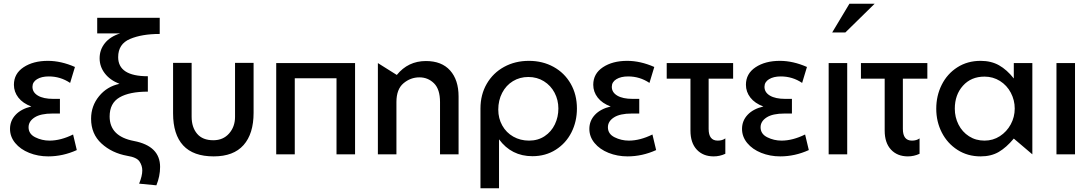

<svg xmlns="http://www.w3.org/2000/svg" viewBox="-20 -832 5875 1035"><path d="M247 -74Q307 -74 374 -107L394 -23Q319 11 240 11Q185 11 137.5 -8Q90 -27 62 -61Q34 -95 34 -137Q34 -181 64 -213Q94 -245 149 -258Q103 -275 79 -306Q55 -337 55 -375Q55 -435 107 -469.5Q159 -504 238 -504Q309 -504 384 -471L358 -385Q306 -420 243 -420Q204 -420 179.5 -405Q155 -390 155 -364Q155 -334 184.5 -316.5Q214 -299 267 -299H303V-220H263Q199 -220 166.5 -199Q134 -178 134 -146Q134 -110 170 -92Q206 -74 247 -74Z M666 8Q717 16 732 38.5Q747 61 747 87Q747 116 730 158L823 167Q843 118 843 68Q843 -45 702 -72Q571 -97 571 -204Q571 -276 624.5 -307Q678 -338 777 -338V-421Q617 -421 617 -524Q617 -595 681 -622Q745 -649 841 -649V-736H504V-652H628Q574 -635 545.5 -599.5Q517 -564 517 -518Q517 -473 545 -436.5Q573 -400 624 -380Q557 -366 514 -313.5Q471 -261 471 -192Q471 -110 527 -58.5Q583 -7 666 8Z M1247 -493V-202Q1247 -149 1215 -112.5Q1183 -76 1130 -76Q1072 -76 1042.5 -111Q1013 -146 1013 -203V-493H913V-221Q913 -107 967.5 -48Q1022 11 1132 11Q1239 11 1293 -50Q1347 -111 1347 -224V-493Z M1469 -492V0H1569V-410H1794V0H1894V-492Z M2276 -503Q2180 -503 2119 -428L2017 -492V0H2117V-282Q2117 -351 2155 -383Q2193 -415 2241 -415Q2287 -415 2319.5 -383Q2352 -351 2352 -282V0H2452V-312Q2452 -401 2406.5 -452Q2361 -503 2276 -503Z M2990 -247Q2990 -293 2969.5 -332Q2949 -371 2912 -394Q2875 -417 2828 -417Q2782 -417 2745 -394.5Q2708 -372 2687 -331.5Q2666 -291 2666 -241Q2666 -194 2687.5 -155.5Q2709 -117 2747 -95.5Q2785 -74 2832 -74Q2880 -74 2916 -98Q2952 -122 2971 -161.5Q2990 -201 2990 -247ZM2831 -504Q2905 -504 2964 -471.5Q3023 -439 3056.5 -380.5Q3090 -322 3090 -247Q3090 -177 3060.5 -118.5Q3031 -60 2976 -25Q2921 10 2850 10Q2737 10 2670 -81V183H2570V-247Q2570 -322 2604 -380.5Q2638 -439 2697.5 -471.5Q2757 -504 2831 -504Z M3370 -74Q3430 -74 3497 -107L3517 -23Q3442 11 3363 11Q3308 11 3260.5 -8Q3213 -27 3185 -61Q3157 -95 3157 -137Q3157 -181 3187 -213Q3217 -245 3272 -258Q3226 -275 3202 -306Q3178 -337 3178 -375Q3178 -435 3230 -469.5Q3282 -504 3361 -504Q3432 -504 3507 -471L3481 -385Q3429 -420 3366 -420Q3327 -420 3302.5 -405Q3278 -390 3278 -364Q3278 -334 3307.5 -316.5Q3337 -299 3390 -299H3426V-220H3386Q3322 -220 3289.5 -199Q3257 -178 3257 -146Q3257 -110 3293 -92Q3329 -74 3370 -74Z M3932 -492V-408H3800V-137Q3800 -74 3849 -74Q3874 -74 3890 -86V-3Q3860 11 3827 11Q3770 11 3736 -25.5Q3702 -62 3702 -128V-408H3574V-492Z M4193 -74Q4253 -74 4320 -107L4340 -23Q4265 11 4186 11Q4131 11 4083.5 -8Q4036 -27 4008 -61Q3980 -95 3980 -137Q3980 -181 4010 -213Q4040 -245 4095 -258Q4049 -275 4025 -306Q4001 -337 4001 -375Q4001 -435 4053 -469.5Q4105 -504 4184 -504Q4255 -504 4330 -471L4304 -385Q4252 -420 4189 -420Q4150 -420 4125.5 -405Q4101 -390 4101 -364Q4101 -334 4130.5 -316.5Q4160 -299 4213 -299H4249V-220H4209Q4145 -220 4112.5 -199Q4080 -178 4080 -146Q4080 -110 4116 -92Q4152 -74 4193 -74Z M4547 -492H4447V0H4547ZM4466 -657H4537L4695 -812H4559Z M4979 -492V-408H4847V-137Q4847 -74 4896 -74Q4921 -74 4937 -86V-3Q4907 11 4874 11Q4817 11 4783 -25.5Q4749 -62 4749 -128V-408H4621V-492Z M5287 -419Q5333 -419 5370.5 -395.5Q5408 -372 5429 -332Q5450 -292 5450 -247Q5450 -201 5428.5 -161.5Q5407 -122 5370 -98Q5333 -74 5287 -74Q5240 -74 5203.5 -97.5Q5167 -121 5147 -160.5Q5127 -200 5127 -246Q5127 -321 5171 -370Q5215 -419 5287 -419ZM5545 -492H5445V-409Q5408 -456 5365.5 -480Q5323 -504 5266 -504Q5195 -504 5140.5 -469Q5086 -434 5056.5 -375Q5027 -316 5027 -246Q5027 -176 5057 -117.5Q5087 -59 5141.5 -24Q5196 11 5266 11Q5323 11 5364 -13Q5405 -37 5445 -85L5545 0Z M5775 -492H5675V0H5775Z"/></svg>

Font: Geom
Style: Regular
Weight: 400
Version: Version 1.102